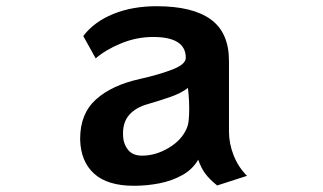

<svg xmlns="http://www.w3.org/2000/svg" viewBox="-20 -587 1040 618"><path d="M679 10Q654 -10 640.5 -28.5Q627 -47 618 -73Q600 -42 567 -23.5Q534 -5 493.5 3Q453 11 411 11Q326 11 283 -28Q240 -67 238 -137V-141Q238 -221 289 -267Q340 -313 431 -333Q493 -347 535.5 -363.5Q578 -380 578 -401Q578 -468 473 -468Q420 -468 370 -447.5Q320 -427 288 -399L248 -471Q283 -517 344.5 -542Q406 -567 484 -567Q600 -567 658.5 -524.5Q717 -482 717 -391V-164Q717 -125 732 -87Q747 -49 775 -21ZM376 -151Q377 -124 392 -105Q407 -86 437 -86Q481 -86 523 -111Q565 -136 581 -174Q586 -185 587.5 -201.5Q589 -218 589 -236Q589 -262 587 -283Q585 -304 585 -304Q563 -287 528.5 -275Q494 -263 456 -252Q419 -242 397.5 -219Q376 -196 376 -158Z"/></svg>

Font: RocknRoll One
Style: Regular
Weight: 400
Designer: Fontworks Inc.
Foundry: Fontworks Inc.
Version: Version 1.100